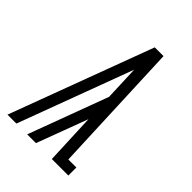

<svg xmlns="http://www.w3.org/2000/svg" viewBox="-215 -832 930 930"><g transform="rotate(45 250.0 -367.5)"><path d="M11 0 285 -735H345L373 -55H428V0H315L304 -262L206 0H146L298 -409L291 -588L72 0Z"/></g></svg>

Font: Iosevka Curly Slab Light
Style: Italic
Weight: 300
Italic angle: -9°
Monospace: yes
Designer: Belleve Invis
Foundry: Belleve Invis
Version: Version 22.1.2; ttfautohint (v1.8.4)